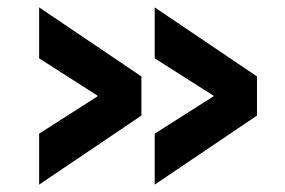

<svg xmlns="http://www.w3.org/2000/svg" viewBox="-20 -550 772 520"><path d="M86 -392V-530L363 -343V-237L86 -50V-188L244 -289V-291ZM399 -392V-530L676 -343V-237L399 -50V-188L558 -289V-291Z"/></svg>

Font: Mplus 1p ExtraBold
Style: Regular
Weight: 800
Version: Version 1.061